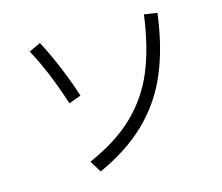

<svg xmlns="http://www.w3.org/2000/svg" viewBox="-107 -876 1214 1052"><g transform="rotate(-15 500.0 -350.0)"><path d="M299 -31Q458 -100 558 -196Q658 -292 712.5 -422Q767 -552 791 -735L865 -724Q841 -535 781.5 -393.5Q722 -252 614 -146Q506 -40 340 35ZM271 -370Q206 -570 134 -700L200 -731Q239 -658 276.5 -567.5Q314 -477 340 -395Z"/></g></svg>

Font: IBM Plex Sans JP
Style: Regular
Weight: 400
Designer: Mike Abbink; Paul van der Laan; Pieter van Rosmalen; Wujin Sim; Yejin Wi; Jinhee Kim; Boomi Park; Yona Kim; Kichan Ma
Foundry: Sandoll Inc.
Version: Version 1.000